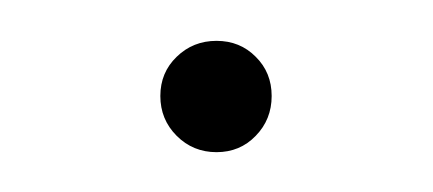

<svg xmlns="http://www.w3.org/2000/svg" viewBox="-20 -385 212 94"><path d="M86 -310.5Q74.5 -310.5 66.5 -318.5Q58.5 -326.5 58.5 -338Q58.5 -349.5 66.5 -357.2Q74.5 -365 86 -365Q97.5 -365 105.2 -357.2Q113 -349.5 113 -338Q113 -326.5 105.2 -318.5Q97.5 -310.5 86 -310.5Z"/></svg>

Font: Anybody UltraExpanded Thin
Style: Regular
Weight: 100
Width: 9
Designer: Tyler Finck
Foundry: Etcetera Type Company
Version: Version 1.010; ttfautohint (v1.8.3) -l 8 -r 50 -G 200 -x 14 